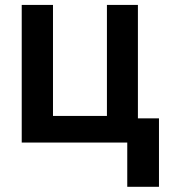

<svg xmlns="http://www.w3.org/2000/svg" viewBox="-20 -565 690 761"><path d="M526.6 -545.5V-95.9H610.1V175.4H484.4V0H66.1V-545.5H190V-105.5H403.8V-545.5Z"/></svg>

Font: InterMG SemiBold
Style: Regular
Weight: 600
Designer: Rasmus Andersson
Foundry: rsms
Version: Version 3.019;December 26, 2023;FontCreator 15.0.0.2955 64-b